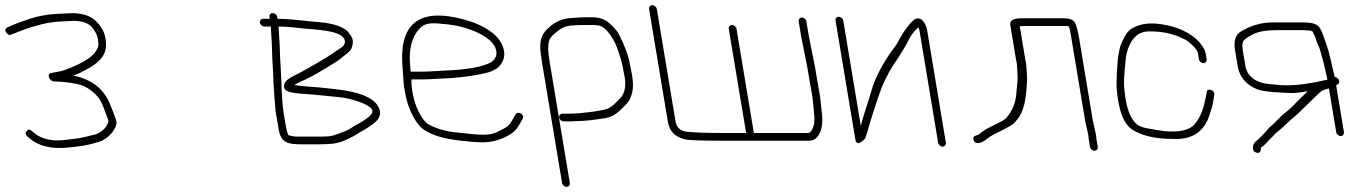

<svg xmlns="http://www.w3.org/2000/svg" viewBox="-34 -554 5305 745"><path d="M250 -473C282.5 -473 306 -465.7 320.7 -451C334.7 -435.1 343 -419.1 345.7 -403C350.2 -376 348.6 -369.6 333.7 -349C318.6 -330.9 290.5 -312.2 244.6 -293C236 -289.7 227 -286.2 217.8 -282.6C201.4 -276.2 180.2 -274.6 162.6 -270C146.1 -265.7 159.3 -239.2 174 -238C199.5 -238 229.1 -234.9 262.8 -228.6C294.8 -222.4 321.2 -205.6 345.7 -178.1C355.2 -167.4 365.7 -145.4 377.1 -112C383.6 -93.1 390.9 -85.4 383.6 -73C374.1 -53.9 358.6 -40.5 337.3 -33C271.5 -15.7 273.7 -17.7 212.7 -10.5C163 -4.2 121.3 -18.4 98.5 -38L89.1 -46C81.4 -52.7 74.6 -52.3 68.8 -45C59.3 -32.9 73 -23.9 81 -17C113.3 10.7 162.9 26.6 234.6 18C282.4 12.6 298.8 11.8 348.3 -3.1C377 -12.6 398.3 -30.8 412.2 -57.5C418.3 -69.2 419.8 -79.2 416.7 -87.5C408.4 -110.2 400.1 -133.8 389.5 -158C364.8 -211.8 320.1 -246.2 250.5 -261C264.5 -265.1 287.2 -275.7 316.2 -292.7C345.2 -309.8 363.9 -329.1 372.4 -350.7C378 -365.1 378.9 -383.5 375.2 -406.1C371.4 -428.7 359.9 -450 340.5 -470C319.3 -492 287.4 -503 245 -503L183.1 -500C145.7 -497.4 110.8 -491 81.7 -481C71 -477 60.5 -473.3 50 -470C28.4 -463.1 15.6 -456.2 -4.8 -448C-13.1 -443.5 -15.7 -438.2 -12.5 -432.1C-8.6 -424.8 0.8 -414 9.9 -420L38 -431C46.1 -434.3 55.1 -437.7 64.9 -441C98.2 -452.4 141.8 -466.3 190.5 -470Z M1046.9 -451C1077.5 -451 1100.7 -448.1 1138.9 -444C1190.9 -438.4 1276.3 -436.9 1298.7 -407.8C1311.8 -390.8 1299.9 -375 1289.1 -368.4C1281 -363.5 1270.2 -356.4 1258 -347.3C1241.8 -335.2 1142.2 -276.6 1108.6 -261.1C1092.5 -253 1081.1 -245.3 1074.4 -238C1050.2 -196.6 1098.8 -193.3 1140.2 -190.1C1201.9 -186.1 1227.7 -181.9 1281.8 -177C1321.5 -173.1 1368.3 -158.6 1393.1 -143.7C1425.1 -124.5 1409.3 -108.8 1385.8 -92L1369.5 -81.5C1356.1 -72.8 1340.2 -66.6 1328.2 -56.8C1318 -49.8 1295.9 -40.5 1262 -29C1252.1 -25.7 1236.4 -24 1214.8 -24H1118.5C1108.2 -24 1096.7 -26 1084 -30C1081 -41 1078 -48 1076.2 -59L1071.5 -87C1063.8 -122.1 1059.2 -174.1 1057.5 -243C1056.9 -271.2 1052.1 -332.8 1051.8 -361.5C1051.5 -388.9 1047.7 -425.5 1046.9 -451ZM1024.2 -503C1015.8 -503 1010.3 -496.8 1011.7 -488L1012.9 -481H986.9C979 -481 973.1 -473.9 974.4 -466C975.7 -458.1 984 -451 991.9 -451H1016.9C1017.1 -441.7 1017.8 -429.3 1019.1 -414C1022.1 -375.8 1020.9 -346.4 1023.9 -304C1027.3 -254.1 1026.5 -226.8 1030.7 -179.7C1034.3 -139.6 1033.6 -123.6 1041.5 -87L1046.9 -54.5C1056.2 0.9 1081.4 6 1140 6H1200.6C1222.2 6 1239.3 5.3 1251.9 4C1278.3 2.5 1311.9 -9.7 1349.8 -32.8C1370.7 -47.2 1382.6 -50.3 1405 -67C1442.1 -90.5 1450.4 -117.1 1429.6 -147C1408.8 -176.8 1359.4 -196.8 1276.1 -207C1257.8 -209 1241.5 -210.8 1227.2 -212.5C1192.4 -216.6 1138.6 -218.6 1107.7 -224C1110 -226 1120 -231.3 1138.6 -240C1160 -248.7 1190.3 -265 1229.5 -289L1260.5 -308C1270.3 -314 1279.5 -320.2 1287.7 -326.5C1305 -342.3 1327.7 -353.1 1332.8 -374.3C1338.9 -399.7 1332.3 -410.1 1318.2 -428.5C1301.4 -450.5 1253.7 -463.9 1209.6 -467.5C1145.1 -472.8 1095.4 -481 1042.9 -481L1041.7 -488C1040.3 -496.8 1032.7 -503 1024.2 -503Z M1559.2 -276C1559.2 -280 1558.6 -288.8 1557.3 -302.5C1551.6 -363 1563.7 -409.7 1593.5 -442.6C1618 -468.7 1643.6 -465.7 1705.1 -459.2C1774.3 -451.9 1851.2 -420.9 1879.7 -383.1C1900.4 -355.6 1894.2 -327.7 1873.7 -314C1843.1 -294.8 1779.4 -283.4 1689.2 -280C1653.4 -278.6 1632.8 -276 1601.7 -276ZM1562.2 -246H1606.7C1638.7 -246 1660.3 -248.6 1696.6 -250C1765.3 -252.6 1856.9 -268.3 1876.5 -279L1893 -288C1911.4 -301.8 1921.4 -320.2 1922.9 -343C1921.7 -393.6 1883.2 -434.6 1805.8 -466C1574.6 -544.6 1513.5 -445.9 1528.2 -289.3C1533.2 -236.1 1528.7 -239.5 1539.7 -184.2C1551.2 -126.6 1582.7 -64.2 1618.5 -46C1647.7 -28.5 1686.9 -16.2 1745.7 -9.1C1784.7 -4.4 1813.3 -2 1831.5 -2C1867.7 -0.5 1903.6 -9 1936.9 -27.5C1968.3 -45 1972 -55.9 1987.5 -81L1993.7 -92C2004.3 -108 1977.1 -125.7 1967.5 -111L1960.3 -100C1939.4 -60.2 1938.5 -65.3 1900.5 -44.2C1883.4 -35 1861.7 -30.7 1838.7 -31.2C1815.6 -31.7 1782.3 -34.7 1738.7 -40C1698.2 -43.5 1662.2 -53.8 1629.3 -71C1621.9 -75.7 1615.2 -82 1609.2 -90C1587.6 -119.2 1573.2 -155.8 1565.8 -200C1563.4 -214.7 1562.2 -230 1562.2 -246Z M2177 156 2097.9 -319C2092 -354.3 2091.5 -379.3 2096.4 -394C2098 -403.5 2105.7 -413.9 2119.6 -425.1C2156.6 -455.1 2159.2 -457 2261 -457C2278.6 -457 2290.5 -455.5 2297.6 -452.5C2325.9 -440.6 2353.2 -392.4 2364.2 -358C2373.9 -327.9 2379.4 -315.3 2386.9 -270C2397.5 -225.5 2392.3 -192.7 2371.3 -171.5C2356.4 -156.4 2345.2 -142.9 2324.9 -132.9C2301.2 -122.9 2213 -113 2180.2 -113H2148.2C2140.3 -113 2134.4 -105.9 2135.7 -98C2137 -90.1 2145.3 -83 2153.2 -83H2185.2C2190.5 -83 2195.8 -83.3 2201 -84C2229.4 -84 2269.5 -88 2316.2 -96C2339.5 -100.5 2359.2 -112.1 2377 -131C2394.8 -146.9 2405.9 -159.9 2410.4 -169.9C2425.8 -204.8 2426.3 -232.6 2410.2 -304C2404.7 -337.2 2390.6 -376 2367.9 -420.3C2362 -431.9 2350.2 -445.9 2332.6 -462.3C2314.9 -478.8 2291.7 -487 2262.8 -487H2239.1C2227.9 -487 2213.6 -486.3 2196.2 -485L2170.2 -483C2144 -479.1 2122 -469.2 2102.6 -453.1C2062.5 -420.2 2055.4 -393.9 2067.9 -319L2147 156C2148.3 163.9 2156.6 171 2164.5 171C2172.4 171 2178.3 163.9 2177 156Z M3077.5 -486C3069.5 -486 3063.6 -478.9 3065 -471L3074.5 -414L3099.3 -289L3107.1 -242C3109.7 -226.7 3112.2 -212.2 3114.8 -198.5C3121.7 -162.4 3121.1 -148.2 3125.1 -110C3127.4 -88.6 3125.8 -71.3 3120.4 -58C3115.1 -44.7 3108.6 -38 3101.1 -38H2891.1L2823.8 -442C2822.5 -449.9 2814.2 -457 2806.3 -457C2798.4 -457 2792.5 -449.9 2793.8 -442L2861.1 -38H2766.3C2709.5 -38 2665.3 -39.5 2633.8 -42.5C2606.8 -45 2591.3 -58.5 2587.2 -83L2514.6 -519C2513.2 -526.9 2505 -534 2497.1 -534C2489.1 -534 2483.2 -526.9 2484.6 -519L2557.2 -83C2563.4 -45.5 2581.4 -25 2622.8 -13.5C2637 -9.8 2686.5 -8 2771.3 -8H3106.1C3143.7 -8 3161.1 -56.4 3156 -103.5C3153.4 -127.8 3151.6 -146.2 3150.5 -158.5C3148.2 -185 3141.9 -213.3 3137.1 -242L3129.3 -289L3104.5 -414L3095 -471C3093.6 -478.9 3085.4 -486 3077.5 -486Z M3208.1 -474 3284.5 -15C3287.9 5.7 3298.7 7 3316.7 -11C3318.7 -13 3320.6 -14.7 3322.3 -16C3327.1 -27.3 3331.4 -40.3 3335.3 -55C3344.3 -88.6 3355.9 -122.3 3366.9 -157L3386.1 -212C3404 -255.4 3425.2 -294 3449.9 -327.6C3471.4 -361.2 3482.8 -381 3485.8 -387C3496.5 -411.8 3511.1 -432.2 3529.6 -448C3531.5 -444.7 3532.9 -440.3 3533.8 -435L3606.2 0C3607.5 7.9 3615.8 15 3623.7 15C3631.6 15 3637.5 7.9 3636.2 0L3563.8 -435C3558.8 -464.8 3539.2 -494.5 3513.6 -478C3491.9 -460.4 3469.3 -428.1 3444.4 -381C3405.7 -330.6 3374.8 -278.6 3354.5 -225L3337.7 -170C3324.8 -131.3 3314.2 -96.7 3306 -66L3238.1 -474C3236.7 -481.9 3228.5 -489 3220.6 -489C3212.6 -489 3206.7 -481.9 3208.1 -474Z M4213 31C4220.9 31 4226.8 23.9 4225.5 16L4220.6 -13C4219.9 -17.7 4219.3 -23 4219 -29L4206.3 -87L4152.7 -409C4148.1 -436.5 4142.7 -455.7 4136.5 -466.6C4130.3 -477.5 4116.3 -483 4094.4 -483H3929.8C3897.8 -483 3883.2 -474.3 3886.1 -457L3908.2 -324C3913.8 -303.3 3912.5 -285.4 3914.1 -263.7C3916 -239.4 3910.5 -209.5 3909.3 -188C3906.8 -154.6 3894 -124.1 3870.9 -96.6C3865 -89.7 3848 -80.5 3823.4 -68.8C3798.9 -57.2 3782.6 -47.7 3774.5 -40.4C3766.5 -33.1 3759.1 -29 3752.4 -28C3743.1 -24.7 3740.4 -18.4 3744.3 -9C3753.4 12.8 3785 -5.8 3794.6 -14.2C3802.4 -21.1 3813.3 -28.1 3827.2 -35C3868.3 -54.5 3896.1 -69.4 3904 -79.5C3908.9 -85.8 3913.7 -91.7 3918.4 -97C3933 -118.6 3942.4 -147.5 3946.4 -183.7C3950.5 -219.9 3952 -245 3950.9 -259C3949 -282.6 3950 -301.6 3944.2 -324L3922.9 -452C3926.8 -452.7 3930.8 -453 3934.8 -453H4099.4C4104 -453 4108.4 -452.7 4112.5 -452C4114.4 -448.7 4116.2 -443.7 4118 -437L4176.3 -87L4188.8 -30C4189.2 -23.3 4189.9 -17.7 4190.6 -13L4195.5 16C4196.8 23.9 4205 31 4213 31Z M4648 -324 4643.8 -349C4642.5 -357 4637 -367.7 4627.3 -381C4600.9 -417.3 4551.5 -443.6 4495.1 -456C4437.1 -467.3 4397.8 -466.3 4356.5 -442.7C4344.6 -435.2 4333.3 -420.3 4322.7 -398C4310.5 -375.7 4303.1 -338.2 4300.5 -285.5C4298.7 -250.6 4295.8 -217.5 4304 -168C4314.4 -105.5 4332 -60.6 4376 -42C4412 -24 4456.7 -15 4517.9 -15C4605.4 -10 4643.4 -57.6 4659.4 -108.5C4667.3 -133.5 4671.2 -142.3 4675.8 -175L4677.8 -187C4680.9 -205.3 4648.3 -214.7 4648.3 -196L4646.3 -184C4637 -137 4626.9 -99.2 4596.8 -67C4570.1 -43.6 4521.6 -37.8 4455.2 -49.5C4445.7 -51.2 4433 -53.4 4416.5 -56.3C4399.9 -59.2 4387.2 -64 4378.5 -70.8C4353.7 -90.2 4340.8 -127.3 4334 -168C4323.9 -228.9 4326.3 -243.2 4334.3 -326C4336.2 -345.4 4341.4 -363.9 4350 -381.5C4367.7 -418 4394.9 -434.8 4432.9 -432C4472.1 -432 4510.5 -424.7 4543.7 -410C4549.5 -407.3 4556.1 -404.3 4563.6 -401C4575.7 -395.6 4611.1 -365.4 4613.8 -349L4618 -324C4619.3 -316.1 4627.6 -309 4635.5 -309C4643.4 -309 4649.3 -316.1 4648 -324Z M5168.3 -26C5176.2 -26 5182.1 -33.1 5180.8 -41L5150.5 -223L5155 -226C5169.7 -231.2 5161.8 -253.4 5145.1 -255C5133.7 -298 5126.2 -345.8 5111.6 -384.5C5104.5 -403.2 5101.6 -416.2 5092.2 -436.6C5079.5 -464.1 5058.8 -467 5012.3 -467H4904.9C4859.3 -467 4820.5 -455.3 4781.1 -432C4759.8 -419.6 4752.2 -395.2 4758.2 -359L4768.4 -298C4775.4 -255.6 4800.5 -225.5 4843.6 -207.8C4855.2 -203.1 4876 -199.4 4906.1 -196.8C4941.9 -194.3 4966.5 -193 4979.7 -193C4992.9 -193 5013.1 -195.3 5040.3 -200C5039 -198 5038 -197 5037.2 -197L5000 -161C4985.8 -144.9 4970.1 -130.2 4953 -116.8C4927.7 -97.1 4919 -81.8 4899 -66C4888 -57.3 4882.7 -48.2 4873.5 -39C4865.2 -30.7 4851.4 -14 4840.8 -7C4829.2 -1.2 4816.7 32.3 4842.4 38.5C4853.4 41.1 4858.7 35 4858.3 20L4858.2 19C4872.6 11.1 4886.2 -7.4 4896.7 -17C4906.2 -25.8 4911.6 -34.2 4922.4 -42.5C4939.6 -54.4 4965 -81.9 4984.1 -97.3C5004.7 -113.9 5014.6 -125.2 5029.9 -140L5081 -189.5C5086.2 -194.5 5090.9 -198.7 5095.2 -202C5102.6 -205.3 5111.7 -208.3 5122.5 -211L5150.8 -41C5152.1 -33.1 5160.3 -26 5168.3 -26ZM4959.7 -223C4932.1 -223 4911.6 -226.5 4889 -228C4843.5 -231.7 4805.4 -255.7 4798.4 -298L4788.2 -359C4785.8 -373.6 4786.2 -384.8 4789.4 -392.4C4792.7 -400 4805.1 -409.3 4826.7 -420.4C4848.3 -431.5 4878.3 -437 4919.2 -437H5017.3C5043.1 -437 5057.2 -435 5059.4 -431L5067.8 -413C5070.9 -406.3 5072.9 -400.7 5073.7 -396C5075.2 -391.3 5077.5 -385.8 5080.6 -379.5C5088.8 -362.5 5091 -347.5 5097.6 -326.1C5104 -305.5 5111.6 -265.6 5116.8 -245C5054.7 -230.3 5002.3 -223 4959.7 -223Z"/></svg>

Font: MewTooHand
Style: WideLta
Weight: 400
Designer: Mew Too, Robert Jablonski
Version: Version 0.77